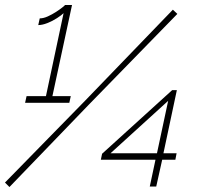

<svg xmlns="http://www.w3.org/2000/svg" viewBox="-45 -751 798 773"><path d="M240 -364 234 -337H56L62 -364H140L211 -698Q203 -690 184.5 -678Q166 -666 145.5 -658Q125 -650 109 -650L115 -677Q130 -677 147.5 -685Q165 -693 180.5 -703Q196 -713 206.5 -721.5Q217 -730 217 -731H245L166 -364ZM-25 -16 297 -345 651 -712 669 -695 312 -329 -7 2ZM558 0 581 -108H361L366 -132L648 -388H667L613 -134H666L661 -108H608L584 0ZM400 -134H587L632 -345Z"/></svg>

Font: Raleway Thin ExtraLight
Style: Italic
Weight: 250
Italic angle: -12°
Version: Version 4.026